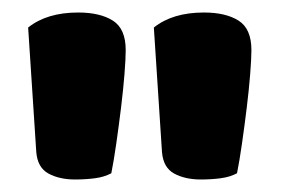

<svg xmlns="http://www.w3.org/2000/svg" viewBox="-20 -681 450 307"><path d="M158 -404Q147 -398 132 -396Q117 -394 100 -394Q75 -394 57.5 -403.5Q40 -413 38 -438L25 -637Q55 -661 105 -661Q140 -661 160.5 -648Q181 -635 181 -601Q181 -587 179 -562Q177 -537 173.5 -508.5Q170 -480 166 -452Q162 -424 158 -404ZM359 -404Q348 -398 333 -396Q318 -394 301 -394Q276 -394 258.5 -403.5Q241 -413 239 -438L226 -637Q256 -661 306 -661Q341 -661 361.5 -648Q382 -635 382 -601Q382 -587 380 -562Q378 -537 374.5 -508.5Q371 -480 367 -452Q363 -424 359 -404Z"/></svg>

Font: Baloo
Style: Regular
Weight: 400
Designer: Sarang Kulkarni and Ek Type
Foundry: Ek Type
Version: Version 1.100;PS 1.000;hotconv 1.0.88;makeotf.lib2.5.647800;